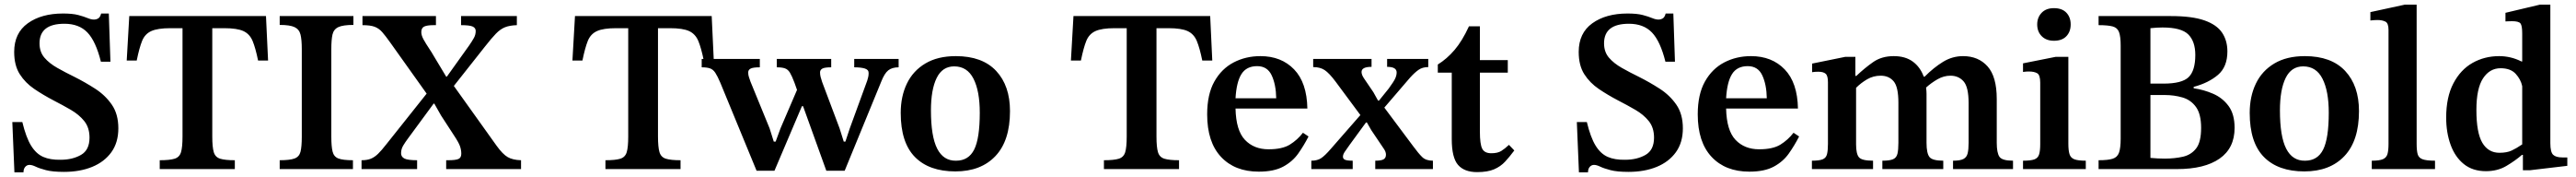

<svg xmlns="http://www.w3.org/2000/svg" viewBox="-20 -726 11081 760"><path d="M81 14H42L33 -202H76Q92 -136 113.5 -101Q135 -66 165.5 -52.5Q196 -39 241 -40Q292 -40 328.5 -61Q365 -82 365 -135Q365 -178 342.5 -206Q320 -234 284.5 -254.5Q249 -275 210 -295Q166 -318 127.5 -344Q89 -370 65 -407.5Q41 -445 41 -503Q41 -584 99.5 -626Q158 -668 251 -668Q292 -668 316.5 -661.5Q341 -655 356.5 -648.5Q372 -642 384 -642Q394 -642 402.5 -647Q411 -652 415 -668H448L455 -461H414Q392 -549 356 -586.5Q320 -624 257 -624Q150 -624 150 -540Q150 -503 171 -478.5Q192 -454 226.5 -434.5Q261 -415 300 -396Q346 -373 389.5 -345Q433 -317 461 -276.5Q489 -236 489 -175Q489 -114 459 -72.5Q429 -31 376.5 -9.5Q324 12 255 12Q206 12 177.5 4.5Q149 -3 133.5 -10.5Q118 -18 107 -18Q96 -18 88.5 -9.5Q81 -1 81 14Z M990 0H667V-38Q710 -38 731 -44.5Q752 -51 758.5 -72.5Q765 -94 765 -140V-605H713Q658 -605 630.5 -592.5Q603 -580 591 -550Q579 -520 568 -466H525L536 -657H1124L1133 -466H1090Q1079 -520 1066.5 -550Q1054 -580 1027 -592.5Q1000 -605 944 -605H893V-140Q893 -94 899.5 -72.5Q906 -51 927 -44.5Q948 -38 990 -38Z M1498 0H1183V-38Q1227 -38 1247 -45.5Q1267 -53 1272.5 -74.5Q1278 -96 1278 -139V-516Q1278 -555 1272.5 -577.5Q1267 -600 1247 -609.5Q1227 -619 1183 -619V-657H1500V-619Q1455 -619 1435 -609.5Q1415 -600 1410 -577.5Q1405 -555 1405 -516V-139Q1405 -97 1410.5 -75Q1416 -53 1435.5 -45.5Q1455 -38 1498 -38Z M2221 0H1899V-38H1907Q1940 -38 1952 -43.5Q1964 -49 1964 -66Q1964 -82 1958.5 -98Q1953 -114 1933 -144L1877 -230L1848 -281H1845L1733 -129Q1724 -117 1714.5 -101.5Q1705 -86 1705 -68Q1705 -53 1719 -45.5Q1733 -38 1774 -38V0H1535V-38Q1559 -38 1575 -44.5Q1591 -51 1606 -65.5Q1621 -80 1642 -107L1815 -324L1658 -544Q1638 -572 1624 -588Q1610 -604 1591.5 -611Q1573 -618 1539 -618V-657H1855V-618H1845Q1817 -618 1804.5 -612Q1792 -606 1792 -588Q1792 -574 1802 -556Q1812 -538 1824.5 -519.5Q1837 -501 1846 -485L1899 -397H1902L1998 -531Q2011 -550 2018.5 -563.5Q2026 -577 2026 -593Q2026 -606 2013 -612Q2000 -618 1963 -618V-657H2203V-618Q2172 -617 2152 -609Q2132 -601 2113 -581.5Q2094 -562 2065 -525L1932 -357L2116 -100Q2142 -64 2163.5 -51.5Q2185 -39 2221 -38Z M2907 0H2584V-38Q2627 -38 2648 -44.5Q2669 -51 2675.5 -72.5Q2682 -94 2682 -140V-605H2630Q2575 -605 2547.5 -592.5Q2520 -580 2508 -550Q2496 -520 2485 -466H2442L2453 -657H3041L3050 -466H3007Q2996 -520 2983.5 -550Q2971 -580 2944 -592.5Q2917 -605 2861 -605H2810V-140Q2810 -94 2816.5 -72.5Q2823 -51 2844 -44.5Q2865 -38 2907 -38Z M3613 7H3534L3434 -270H3429L3311 7H3234L3078 -371Q3066 -399 3056.5 -413.5Q3047 -428 3033.5 -432.5Q3020 -437 2998 -437V-473H3248V-437Q3219 -437 3208.5 -431.5Q3198 -426 3198 -415Q3198 -404 3201 -395.5Q3204 -387 3208 -375L3290 -175L3308 -118H3316L3337 -175L3408 -340L3397 -371Q3386 -400 3377.5 -414Q3369 -428 3356 -432.5Q3343 -437 3321 -437V-473H3555V-437Q3527 -437 3517 -431.5Q3507 -426 3507 -415Q3507 -405 3509.5 -395.5Q3512 -386 3516 -374L3591 -175L3609 -118H3616L3635 -175L3710 -380Q3712 -387 3714 -394.5Q3716 -402 3716 -413Q3716 -427 3699 -432Q3682 -437 3654 -437V-473H3845V-437Q3817 -437 3800.5 -424Q3784 -411 3770 -375Z M4089 10Q3976 10 3915 -52Q3854 -114 3854 -241Q3854 -312 3880.5 -367Q3907 -422 3960 -453.5Q4013 -485 4091 -485Q4205 -485 4264.5 -421.5Q4324 -358 4324 -249Q4324 -122 4261.5 -56Q4199 10 4089 10ZM4092 -36Q4146 -36 4170 -84Q4194 -132 4194 -242Q4194 -335 4167 -388Q4140 -441 4084 -441Q4033 -441 4008.5 -391Q3984 -341 3984 -252Q3984 -140 4011 -87.5Q4038 -35 4092 -36Z M5051 0H4728V-38Q4771 -38 4792 -44.5Q4813 -51 4819.5 -72.5Q4826 -94 4826 -140V-605H4774Q4719 -605 4691.5 -592.5Q4664 -580 4652 -550Q4640 -520 4629 -466H4586L4597 -657H5185L5194 -466H5151Q5140 -520 5127.5 -550Q5115 -580 5088 -592.5Q5061 -605 5005 -605H4954V-140Q4954 -94 4960.5 -72.5Q4967 -51 4988 -44.5Q5009 -38 5051 -38Z M5394 11Q5291 11 5231.5 -52.5Q5172 -116 5172 -235Q5172 -321 5203 -376Q5234 -431 5286 -458Q5338 -485 5401 -485Q5491 -485 5546 -428Q5601 -371 5603 -260H5294Q5296 -166 5334.5 -125.5Q5373 -85 5436 -85Q5495 -85 5527.5 -105Q5560 -125 5584 -156L5608 -140Q5588 -101 5563.5 -66.5Q5539 -32 5499 -10.5Q5459 11 5394 11ZM5294 -304H5469Q5468 -363 5449.5 -402.5Q5431 -442 5387 -442Q5341 -442 5319.5 -408Q5298 -374 5294 -304Z M6143 0H5895V-36Q5921 -36 5931 -42Q5941 -48 5941 -62Q5941 -74 5932 -87L5878 -167L5859 -200H5855L5784 -103Q5772 -86 5764 -74.5Q5756 -63 5756 -53Q5756 -44 5765 -40Q5774 -36 5798 -36V0H5620V-36Q5646 -36 5662.5 -47Q5679 -58 5704 -87L5831 -232L5724 -376Q5697 -412 5677.5 -425Q5658 -438 5628 -438V-473H5879V-439Q5836 -439 5836 -417Q5836 -405 5846.5 -389.5Q5857 -374 5887 -330L5907 -294H5911L5953 -346Q5975 -376 5981 -389.5Q5987 -403 5987 -415Q5987 -439 5946 -439V-473H6123V-438Q6098 -438 6081 -426Q6064 -414 6045 -393L5934 -264L6059 -97Q6081 -67 6097 -51.5Q6113 -36 6143 -36Z M6470 -104 6493 -80Q6473 -53 6453.5 -32Q6434 -11 6406 1Q6378 13 6333 13Q6278 13 6251 -18Q6224 -49 6224 -129V-414H6164V-449Q6203 -473 6236 -511.5Q6269 -550 6298 -613H6345V-468H6465V-414H6345V-161Q6345 -107 6355 -87.5Q6365 -68 6394 -68Q6421 -68 6436.5 -77.5Q6452 -87 6470 -104Z M6810 14H6771L6762 -202H6805Q6821 -136 6842.5 -101Q6864 -66 6894.5 -52.5Q6925 -39 6970 -40Q7021 -40 7057.5 -61Q7094 -82 7094 -135Q7094 -178 7071.5 -206Q7049 -234 7013.5 -254.5Q6978 -275 6939 -295Q6895 -318 6856.5 -344Q6818 -370 6794 -407.5Q6770 -445 6770 -503Q6770 -584 6828.5 -626Q6887 -668 6980 -668Q7021 -668 7045.5 -661.5Q7070 -655 7085.5 -648.5Q7101 -642 7113 -642Q7123 -642 7131.5 -647Q7140 -652 7144 -668H7177L7184 -461H7143Q7121 -549 7085 -586.5Q7049 -624 6986 -624Q6879 -624 6879 -540Q6879 -503 6900 -478.5Q6921 -454 6955.5 -434.5Q6990 -415 7029 -396Q7075 -373 7118.5 -345Q7162 -317 7190 -276.5Q7218 -236 7218 -175Q7218 -114 7188 -72.5Q7158 -31 7105.5 -9.5Q7053 12 6984 12Q6935 12 6906.5 4.5Q6878 -3 6862.5 -10.5Q6847 -18 6836 -18Q6825 -18 6817.5 -9.5Q6810 -1 6810 14Z M7504 11Q7401 11 7341.5 -52.5Q7282 -116 7282 -235Q7282 -321 7313 -376Q7344 -431 7396 -458Q7448 -485 7511 -485Q7601 -485 7656 -428Q7711 -371 7713 -260H7404Q7406 -166 7444.5 -125.5Q7483 -85 7546 -85Q7605 -85 7637.5 -105Q7670 -125 7694 -156L7718 -140Q7698 -101 7673.5 -66.5Q7649 -32 7609 -10.5Q7569 11 7504 11ZM7404 -304H7579Q7578 -363 7559.5 -402.5Q7541 -442 7497 -442Q7451 -442 7429.5 -408Q7408 -374 7404 -304Z M8338 0H8076V-36Q8108 -36 8122.5 -42.5Q8137 -49 8141 -66Q8145 -83 8145 -113V-285Q8145 -353 8124.5 -377Q8104 -401 8069 -401Q8037 -401 8010.5 -385.5Q7984 -370 7963 -349V-106Q7963 -65 7975.5 -50.5Q7988 -36 8036 -36V0H7773V-36Q7805 -36 7819.5 -42Q7834 -48 7838 -64Q7842 -80 7842 -108V-373Q7842 -401 7832 -409.5Q7822 -418 7801 -418Q7788 -418 7781 -417Q7774 -416 7774 -416V-453L7917 -482H7960V-400H7964Q8000 -434 8036.5 -459.5Q8073 -485 8125 -485Q8175 -485 8207 -461.5Q8239 -438 8254 -397H8258Q8297 -436 8337 -460.5Q8377 -485 8423 -485Q8489 -485 8528.5 -441Q8568 -397 8568 -301V-113Q8568 -70 8579.5 -53Q8591 -36 8638 -36V0H8380V-36Q8411 -36 8425 -43.5Q8439 -51 8443 -68Q8447 -85 8447 -113V-283Q8447 -352 8425.5 -376.5Q8404 -401 8369 -401Q8340 -401 8313 -385.5Q8286 -370 8264 -350Q8266 -336 8266 -323V-113Q8266 -68 8278.5 -52Q8291 -36 8338 -36Z M8951 0H8681V-36Q8714 -36 8729.5 -41.5Q8745 -47 8750 -62.5Q8755 -78 8755 -107V-371Q8755 -404 8742 -411.5Q8729 -419 8707 -419Q8696 -419 8688.5 -418Q8681 -417 8681 -417V-454L8822 -482H8876V-109Q8876 -80 8881 -64Q8886 -48 8902 -42Q8918 -36 8951 -36ZM8814 -551Q8781 -551 8761.5 -570.5Q8742 -590 8742 -621Q8742 -651 8761 -671Q8780 -691 8814 -691Q8849 -691 8867.5 -671.5Q8886 -652 8886 -621Q8886 -590 8867.5 -570.5Q8849 -551 8814 -551Z M9343 0H9006V-38Q9047 -38 9067 -44.5Q9087 -51 9094 -71Q9101 -91 9101 -131V-530Q9101 -569 9094 -588Q9087 -607 9066.5 -612.5Q9046 -618 9006 -618V-657H9317Q9408 -657 9461 -638.5Q9514 -620 9537 -586Q9560 -552 9560 -505Q9560 -439 9519.5 -404.5Q9479 -370 9415 -353V-347Q9458 -341 9498.5 -323.5Q9539 -306 9565 -271Q9591 -236 9591 -177Q9591 -90 9526.5 -45Q9462 0 9343 0ZM9291 -45Q9333 -45 9368.5 -53Q9404 -61 9425.5 -88.5Q9447 -116 9447 -177Q9447 -236 9425 -266.5Q9403 -297 9367 -307.5Q9331 -318 9291 -318H9229V-48Q9260 -45 9291 -45ZM9229 -605V-367H9285Q9365 -367 9393.5 -395Q9422 -423 9422 -490Q9422 -548 9392 -578Q9362 -608 9281 -608Q9258 -608 9229 -605Z M9891 10Q9778 10 9717 -52Q9656 -114 9656 -241Q9656 -312 9682.5 -367Q9709 -422 9762 -453.5Q9815 -485 9893 -485Q10007 -485 10066.5 -421.5Q10126 -358 10126 -249Q10126 -122 10063.5 -56Q10001 10 9891 10ZM9894 -36Q9948 -36 9972 -84Q9996 -132 9996 -242Q9996 -335 9969 -388Q9942 -441 9886 -441Q9835 -441 9810.5 -391Q9786 -341 9786 -252Q9786 -140 9813 -87.5Q9840 -35 9894 -36Z M10453 0H10181V-36Q10214 -36 10229 -42.5Q10244 -49 10248.5 -64.5Q10253 -80 10253 -108V-598Q10253 -627 10239 -633.5Q10225 -640 10207 -640Q10194 -640 10184.5 -639Q10175 -638 10175 -638V-674L10323 -706H10374V-108Q10374 -79 10378.5 -63.5Q10383 -48 10400 -42Q10417 -36 10453 -36Z M10672 9Q10615 9 10577 -21.5Q10539 -52 10520 -104.5Q10501 -157 10501 -221Q10501 -309 10532 -368Q10563 -427 10614.5 -456Q10666 -485 10729 -485Q10753 -485 10777 -479.5Q10801 -474 10825 -462H10828V-583Q10828 -616 10820.5 -625.5Q10813 -635 10784 -635Q10777 -635 10766.5 -634.5Q10756 -634 10756 -634V-671L10904 -706H10949V-111Q10949 -73 10961 -61.5Q10973 -50 11001 -50H11022V-14L10861 5H10831V-61H10827Q10798 -36 10760 -13.5Q10722 9 10672 9ZM10730 -70Q10762 -70 10782.5 -79.5Q10803 -89 10828 -106V-356Q10822 -385 10800 -409Q10778 -433 10735 -433Q10688 -433 10659.5 -389.5Q10631 -346 10631 -254Q10631 -156 10656.5 -113Q10682 -70 10730 -70Z"/></svg>

Font: STIX Two Text SemiBold
Style: Regular
Weight: 600
Designer: Ross Mills, John Hudson & Paul Hanslow, Tiro Typeworks Ltd; with prior portions MicroPress Inc., and Coen Hoffman.
Foundry: Tiro Typeworks Ltd
Version: Version 2.13 b171